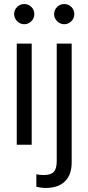

<svg xmlns="http://www.w3.org/2000/svg" viewBox="-20 -717 436 951"><path d="M63 0V-501H137V0ZM99.9 -597Q80 -597 65 -612Q50 -627 50 -647.5Q50 -668 65 -682.5Q80 -697 99.9 -697Q121 -697 135.5 -682.5Q150 -668.1 150 -647Q150 -627 135.5 -612Q121 -597 99.9 -597ZM298 -597Q278 -597 263 -612Q248 -627 248 -647Q248 -668 263 -682.5Q278 -697 298 -697Q319 -697 333.5 -682.5Q348 -668 348 -647Q348 -627 333.5 -612Q319 -597 298 -597ZM206 214Q192 214 180 212Q168 210 160 208V146Q176 150 197 150Q232 150 246.5 134Q261 118 261 82V-501H335V88Q335 149 301.5 181.5Q268 214 206 214Z"/></svg>

Font: Red Hat Display
Style: Regular
Weight: 300
Designer: Pentagram, MCKL
Foundry: Pentagram, MCKL
Version: Version 1.023